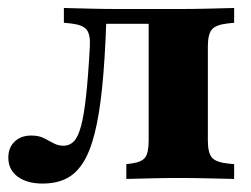

<svg xmlns="http://www.w3.org/2000/svg" viewBox="-47 -439 616 471"><path d="M390.3 -2.4Q357.3 -2.4 327.4 -1.6Q297.6 -0.8 262.9 0V-36.3L275 -37.9Q300 -41.1 308.9 -52.4Q317.7 -63.7 317.7 -94.4V-209.7H462.9V-94.4Q462.9 -64.5 472.6 -52.8Q482.3 -41.1 511.3 -37.9L527.4 -36.3V0Q491.1 -0.8 459.3 -1.6Q427.4 -2.4 390.3 -2.4ZM57.3 11.3Q19.4 11.3 -3.6 -5.6Q-26.6 -22.6 -26.6 -52.4Q-26.6 -76.6 -11.3 -91.5Q4 -106.5 29.8 -106.5Q48.4 -106.5 60.9 -100Q73.4 -93.5 84.7 -87.5Q96 -81.5 108.9 -81.5Q123.4 -81.5 133.9 -91.9Q144.4 -102.4 151.6 -129Q158.9 -155.6 164.1 -203.2Q169.4 -250.8 173.4 -325Q175 -354.8 165.3 -366.5Q155.6 -378.2 126.6 -381.5L109.7 -383.1V-419.4Q146.8 -418.5 178.6 -417.7Q210.5 -416.9 246.8 -416.9H256.5H390.3Q427.4 -416.9 459.3 -417.7Q491.1 -418.5 527.4 -419.4V-383.1L511.3 -381.5Q482.3 -378.2 472.6 -366.5Q462.9 -354.8 462.9 -325V-209.7H317.7V-386.3L325 -380.6H208.9L213.7 -386.3Q210.5 -291.9 203.6 -224.6Q196.8 -157.3 185.1 -111.3Q173.4 -65.3 156 -38.7Q138.7 -12.1 114.5 -0.4Q90.3 11.3 57.3 11.3Z"/></svg>

Font: Playfair 9pt Black
Style: Regular
Weight: 900
Designer: Claus Eggers Sørensen
Foundry: Claus Eggers Sørensen
Version: Version 2.203